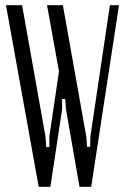

<svg xmlns="http://www.w3.org/2000/svg" viewBox="-20 -719 479 739"><path d="M312 -194 315 -154H327L328 -194L403 -699H438L331 0H286L234 -298L231 -338H219V-298L174 0H129L3 -699H65L155 -194L158 -153H170V-194L207 -444L161 -699H222Z"/></svg>

Font: Moniqa Paragraph
Style: Regular
Weight: 400
Designer: Rajesh Rajput
Foundry: Rajesh Rajput
Version: Version 1.000